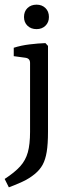

<svg xmlns="http://www.w3.org/2000/svg" viewBox="-37 -610 299 824"><path d="M169 -413V-44Q169 8 163.5 41.5Q158 75 146 97Q134 119 112 137Q89 156 60 169.5Q31 183 1 194L-17 158Q26 130 49.5 104Q73 78 82.5 43.5Q92 9 92 -44V-340Q92 -359 73 -362L22 -369V-405Q53 -415 90 -419.5Q127 -424 158 -425ZM173 -537Q173 -514 158 -499.5Q143 -485 120 -485Q96 -485 81 -499.5Q66 -514 66 -537Q66 -561 81 -575.5Q96 -590 120 -590Q143 -590 158 -575.5Q173 -561 173 -537Z"/></svg>

Font: Yrsa
Style: Regular
Weight: 400
Designer: Anna Giedrys (Yrsa+Rasa design), David Brezina (Yrsa art-direction, Rasa art-direction, design)
Foundry: Rosetta Type Foundry
Version: Version 2.004